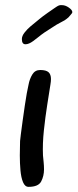

<svg xmlns="http://www.w3.org/2000/svg" viewBox="-20 -741 302 746"><path d="M91 -15Q77 -15 69.5 -33Q62 -51 59.5 -79Q57 -107 57 -137Q57 -151 57.5 -165.5Q58 -180 58 -193Q58 -197 61 -219.5Q64 -242 68 -272Q72 -302 76.5 -331.5Q81 -361 84 -378Q87 -391 91 -412.5Q95 -434 105.5 -451.5Q116 -469 136 -469Q159 -469 168.5 -460.5Q178 -452 178 -434Q178 -429 177.5 -424Q177 -419 176 -413Q171 -381 163.5 -333.5Q156 -286 150.5 -234.5Q145 -183 147 -137Q148 -126 149.5 -111.5Q151 -97 151 -83Q151 -57 140 -36Q129 -15 91 -15ZM79 -569Q65 -569 65 -589Q65 -601 75 -614Q85 -627 98.5 -638.5Q112 -650 121 -657Q128 -663 135 -668.5Q142 -674 147 -678Q152 -682 165 -691Q178 -700 191 -709Q204 -718 207 -719Q212 -721 214.5 -721Q217 -721 221 -721Q234 -721 247.5 -711.5Q261 -702 261 -694Q261 -690 255 -684L249 -677Q247 -674 243.5 -671.5Q240 -669 238 -667Q234 -663 217 -654.5Q200 -646 184 -635L153 -615Q136 -603 133 -600Q126 -594 109 -581.5Q92 -569 79 -569Z"/></svg>

Font: Fuzzy Bubbles
Style: Regular
Weight: 400
Designer: Robert E. Leuschke
Foundry: Robert E. Leuschke
Version: Version 1.010; ttfautohint (v1.8.3)